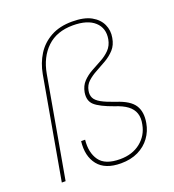

<svg xmlns="http://www.w3.org/2000/svg" viewBox="-135 -836 860 951"><g transform="rotate(-20 295.0 -360.5)"><path d="M341 11Q258 11 220.5 -36Q183 -83 192 -160H213Q206 -94 235.5 -52Q265 -10 344 -10Q409 -10 452 -44.5Q495 -79 505 -134Q512 -167 503.5 -192Q495 -217 471 -235Q447 -253 406 -266Q336 -291 310 -314.5Q284 -338 291 -381Q297 -414 317 -435Q337 -456 364 -471Q391 -486 418 -500.5Q445 -515 465 -535.5Q485 -556 491 -588Q501 -644 463.5 -678.5Q426 -713 349 -713Q264 -713 212.5 -664Q161 -615 146 -531L52 0H32L127 -537Q137 -592 164.5 -636Q192 -680 239 -706Q286 -732 352 -732Q415 -732 452 -711.5Q489 -691 504 -658Q519 -625 512 -588Q506 -552 485.5 -529.5Q465 -507 437.5 -491Q410 -475 383 -460.5Q356 -446 336.5 -428Q317 -410 312 -382Q308 -361 316 -344.5Q324 -328 349 -314Q374 -300 421 -284Q490 -262 513 -226Q536 -190 526 -134Q519 -93 495 -60Q471 -27 432 -8Q393 11 341 11Z"/></g></svg>

Font: DM Sans Thin
Style: Italic
Weight: 250
Italic angle: -10°
Designer: Colophon Foundry, Jonny Pinhorn
Foundry: Colophon Foundry
Version: Version 4.004;gftools[0.9.30]